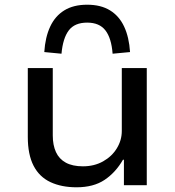

<svg xmlns="http://www.w3.org/2000/svg" viewBox="-20 -786 742 815"><path d="M305 9Q241 9 194 -13Q147 -35 122.5 -82.5Q98 -130 98 -205V-497H204V-211Q204 -170 217.5 -140.5Q231 -111 259.5 -95.5Q288 -80 332 -80Q380 -80 417.5 -101Q455 -122 476 -156.5Q497 -191 497 -230V-497H603V0H506V-108H502Q471 -54 424 -22.5Q377 9 305 9ZM241 -558 168 -565Q172 -628 193 -673Q214 -718 253 -742Q292 -766 350 -766Q408 -766 447 -742Q486 -718 507 -673Q528 -628 532 -565L458 -558Q453 -624 427.5 -657Q402 -690 350 -690Q297 -690 272 -657Q247 -624 241 -558Z"/></svg>

Font: Nunito Sans 7pt SemiExpanded Medium
Style: Regular
Weight: 500
Width: 6
Designer: Vernon Adams
Foundry: Vernon Adams
Version: Version 3.101;gftools[0.9.27]